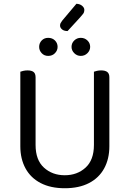

<svg xmlns="http://www.w3.org/2000/svg" viewBox="-20 -987 689 1020"><path d="M324 13Q249 13 196 -14.5Q143 -42 115.5 -92.5Q88 -143 88 -210V-292H169V-217Q169 -137 213.5 -96.5Q258 -56 324 -56Q390 -56 434.5 -96.5Q479 -137 479 -217V-292H561V-210Q561 -143 533.5 -92.5Q506 -42 453 -14.5Q400 13 324 13ZM169 -251H88V-606Q93 -608 103.5 -610.5Q114 -613 126 -613Q148 -613 158.5 -604.5Q169 -596 169 -576ZM561 -251H479V-606Q484 -608 494.5 -610.5Q505 -613 517 -613Q539 -613 550 -604.5Q561 -596 561 -576ZM286 -738Q286 -719 272 -704.5Q258 -690 236 -690Q215 -690 201.5 -704.5Q188 -719 188 -738Q188 -758 201.5 -772Q215 -786 236 -786Q258 -786 272 -772Q286 -758 286 -738ZM459 -738Q459 -719 444.5 -704.5Q430 -690 409 -690Q389 -690 374.5 -704.5Q360 -719 360 -738Q360 -758 374.5 -772Q389 -786 409 -786Q430 -786 444.5 -772Q459 -758 459 -738ZM311 -878 386 -967Q405 -966 416.5 -956Q428 -946 428 -935Q428 -922 421.5 -913.5Q415 -905 405 -894L339 -822Q320 -822 309.5 -831Q299 -840 299 -851Q299 -859 302 -864.5Q305 -870 311 -878Z"/></svg>

Font: Baloo Paaji 2
Style: Regular
Weight: 400
Designer: Shuchita Grover, Noopur Datye and Ek Type
Foundry: Ek Type
Version: Version 1.700